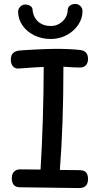

<svg xmlns="http://www.w3.org/2000/svg" viewBox="-20 -958 502 975"><path d="M427 -49Q427 -3 382 -3L80 -7Q40 -8 40 -53Q40 -76 52 -87Q64 -98 82 -98L186 -97Q201 -348 202 -618Q166 -617 103 -612L71 -610Q55 -610 45 -622Q35 -634 35 -655Q35 -677 45.5 -687.5Q56 -698 75 -701Q93 -703 149 -706Q205 -709 259 -710Q338 -710 388 -704Q427 -699 427 -659Q427 -639 416.5 -627Q406 -615 385 -615L355 -616L302 -619Q302 -323 284 -95L383 -94Q407 -94 417 -82.5Q427 -71 427 -49ZM72 -899Q72 -913 83 -924Q94 -935 108 -935Q121 -935 132 -929Q143 -923 145 -912Q148 -871 173.5 -848.5Q199 -826 238 -826Q272 -826 297.5 -849.5Q323 -873 324 -909Q325 -923 336.5 -930.5Q348 -938 362 -938Q377 -938 388 -927.5Q399 -917 399 -902Q399 -864 377 -831.5Q355 -799 318 -779.5Q281 -760 238 -760Q191 -760 153 -779Q115 -798 93.5 -830Q72 -862 72 -899Z"/></svg>

Font: Mali Medium
Style: Regular
Weight: 500
Version: Version 1.000; ttfautohint (v1.6)